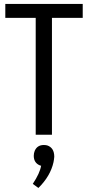

<svg xmlns="http://www.w3.org/2000/svg" viewBox="-20 -680 445 969"><path d="M6.8 -660.2V-589.8H160.2V0H242.2V-589.8H397.5V-660.2ZM253.9 111.3Q253.9 65.4 217.8 53.7Q209 51.8 201.2 51.8Q168 51.8 155.3 81.1Q150.4 92.8 150.4 106.4Q150.4 142.6 182.6 155.3Q185.5 156.2 187.5 156.2Q181.6 193.4 145.5 248L173.8 268.6Q234.4 209 250 138.7Q252.9 124 253.9 111.3Z"/></svg>

Font: Yaldevi Colombo Medium
Style: Regular
Weight: 500
Designer: Sol Matas, Denzil Rajitha, Kosala Senevirathne and Pathum Egodawatta
Foundry: Mooniak
Version: Version 1.020 ; ttfautohint (v1.6)